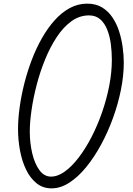

<svg xmlns="http://www.w3.org/2000/svg" viewBox="-20 -1024 730 1054"><path d="M265 10Q216.5 10.5 181.2 -17.5Q146 -45.5 123.2 -92.8Q100.5 -140 89.8 -198Q79 -256 79 -315Q79 -370.5 87.8 -434.2Q96.5 -498 113.2 -564.5Q130 -631 154.2 -694.8Q178.5 -758.5 210.2 -814.5Q242 -870.5 280.2 -913Q318.5 -955.5 363.2 -979.8Q408 -1004 458.5 -1004Q506 -1004 540 -983.5Q574 -963 597.2 -928.5Q620.5 -894 634 -851.5Q647.5 -809 653.5 -764.2Q659.5 -719.5 659.5 -679.5Q659.5 -609.5 644 -531.8Q628.5 -454 600.5 -376.8Q572.5 -299.5 535 -230.2Q497.5 -161 453.5 -107Q409.5 -53 361.5 -21.8Q313.5 9.5 265 10ZM260 -54.5Q297 -54.5 336 -82.5Q375 -110.5 412.5 -159.8Q450 -209 482.8 -272.5Q515.5 -336 540.5 -408Q565.5 -480 579.8 -553.8Q594 -627.5 594 -696Q594 -738.5 588.5 -781.5Q583 -824.5 569 -860.2Q555 -896 530.5 -917.8Q506 -939.5 468.5 -939.5Q416 -939.5 371.2 -906.8Q326.5 -874 290.5 -819Q254.5 -764 227 -696.2Q199.5 -628.5 181 -556.8Q162.5 -485 153 -419Q143.5 -353 143.5 -303Q143.5 -239 157 -182Q170.5 -125 196.5 -89.8Q222.5 -54.5 260 -54.5Z"/></svg>

Font: Edu NSW ACT Cursive
Style: Regular
Weight: 400
Designer: Tina and Corey Anderson, Eben Sorkin, Mirko Velimirovic
Foundry: Sorkin Type Co.
Version: Version 2.000